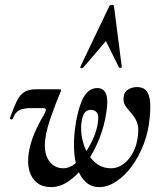

<svg xmlns="http://www.w3.org/2000/svg" viewBox="-20 -752 668 785"><path d="M446 -727 478 -478Q478 -475 472.5 -474.5Q467 -474 466 -477L413 -584L319 -474Q317 -472 312 -473.5Q307 -475 308 -478L427 -727Q430 -732 438 -732Q446 -732 446 -727ZM189 13Q154 13 131.5 -4.5Q109 -22 100 -54Q91 -86 98 -130Q104 -167 120.5 -206Q137 -245 159 -282Q168 -297 167.5 -303.5Q167 -310 156 -310H108Q84 -310 69.5 -305.5Q55 -301 46.5 -291.5Q38 -282 33 -267Q31 -263 25 -264Q19 -265 21 -270Q36 -313 48.5 -338.5Q61 -364 79 -375.5Q97 -387 126 -387H219Q227 -387 229 -385Q231 -383 227 -375Q208 -330 189.5 -277.5Q171 -225 166 -189Q157 -131 178.5 -97.5Q200 -64 239 -64Q263 -64 286 -82Q309 -100 329 -128.5Q349 -157 362.5 -189Q376 -221 380 -249Q385 -279 376.5 -291Q368 -303 352 -303Q340 -303 330 -295Q320 -287 315 -262Q309 -234 313.5 -200Q318 -166 333 -135Q348 -104 373.5 -84Q399 -64 435 -64Q460 -64 483.5 -80.5Q507 -97 523.5 -127.5Q540 -158 544 -199Q547 -223 543.5 -239Q540 -255 532 -268.5Q524 -282 511 -296Q501 -307 493 -319Q485 -331 485 -347Q485 -373 501.5 -384.5Q518 -396 540 -396Q561 -396 574 -385.5Q587 -375 592 -347.5Q597 -320 592 -270Q587 -213 567 -161.5Q547 -110 518 -71Q489 -32 454.5 -9.5Q420 13 386 13Q354 13 331.5 -7Q309 -27 296.5 -62.5Q284 -98 282.5 -147.5Q281 -197 291 -255Q300 -303 312 -333.5Q324 -364 340.5 -378Q357 -392 377 -392Q404 -392 413.5 -368Q423 -344 415 -294Q407 -237 385 -182.5Q363 -128 331.5 -83.5Q300 -39 263.5 -13Q227 13 189 13Z"/></svg>

Font: Cormorant Light
Style: Italic
Weight: 300
Italic angle: -10°
Designer: Christian Thalmann (Catharsis Fonts)
Foundry: Catharsis Fonts
Version: Version 4.000